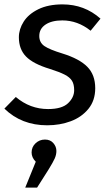

<svg xmlns="http://www.w3.org/2000/svg" viewBox="-22 -559 503 875"><path d="M436 -474 391 -419Q332 -466 262 -466Q214 -466 185.5 -447Q157 -428 157 -395Q157 -365 180.5 -349Q204 -333 263 -315Q340 -291 376 -254.5Q412 -218 412 -157Q412 -101 381 -63Q350 -25 300.5 -6.5Q251 12 193 12Q76 12 -2 -64L50 -117Q115 -62 197 -62Q260 -62 288 -88.5Q316 -115 316 -148Q316 -175 306 -191Q296 -207 272.5 -219Q249 -231 205 -245Q129 -268 96.5 -301.5Q64 -335 64 -389Q64 -426 86 -460.5Q108 -495 153 -517Q198 -539 263 -539Q363 -539 436 -474ZM235 129Q235 146 227.5 163Q220 180 199 214L147 296H93L141 178Q122 159 122 136Q122 111 140 94Q158 77 183 77Q207 77 221 93Q235 109 235 129Z"/></svg>

Font: FiraGO
Style: Italic
Weight: 400
Italic angle: -8°
Designer: bBox Type GmbH
Foundry: bBox Type GmbH
Version: Version 1.001